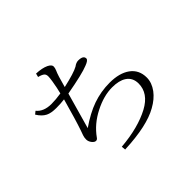

<svg xmlns="http://www.w3.org/2000/svg" viewBox="-170 -1059 1339 1339"><g transform="rotate(-45 500.0 -389.0)"><path d="M336.9 -578.1Q347.7 -619.1 356.9 -675.8Q361.8 -707.5 361.8 -721.2Q361.8 -740.2 352.1 -749.5Q339.8 -761.2 308.1 -769L314.9 -795.9Q372.6 -793.5 407.7 -776.9Q437 -762.2 437 -744.1Q437 -730 429.2 -711.9Q415.5 -684.1 390.1 -587.9Q505.4 -613.8 543.9 -635.7Q566.4 -652.8 586.9 -652.8Q637.7 -652.8 637.7 -622.1Q637.7 -606 596.7 -590.8Q541.5 -567.9 376 -538.1Q340.8 -412.1 300.8 -272Q388.7 -333 466.8 -360.4Q546.4 -388.2 632.8 -388.2Q728.5 -388.2 784.7 -347.7Q841.8 -306.2 841.8 -230Q841.8 -179.7 806.2 -131.3Q772.5 -86.4 713.9 -54.2Q604.5 8.3 379.9 18.1L377 -12.2Q552.7 -27.3 666 -87.9Q772 -145 772 -241.2Q772 -299.3 727.5 -328.1Q689.5 -353 622.1 -353Q539.1 -353 447.8 -306.2Q355 -259.3 298.8 -180.2Q291 -168 278.8 -168Q264.6 -168 250 -187Q236.8 -205.1 236.8 -224.1Q236.8 -243.7 242.7 -259.8Q248 -272.9 254.9 -293.9Q280.8 -368.7 325.7 -530.8Q289.1 -525.9 245.1 -525.9Q194.8 -525.9 166.5 -540Q133.3 -556.6 107.9 -598.1L128.9 -615.2Q165.5 -569.8 241.7 -569.8Q284.2 -569.8 336.9 -578.1Z"/></g></svg>

Font: I.MingCP
Style: Regular
Weight: 400
Designer: I.Font Project
Version: Version 8.000; Sep 06, 2022